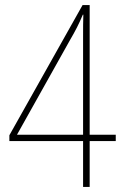

<svg xmlns="http://www.w3.org/2000/svg" viewBox="-20 -738 487 758"><path d="M437 -181V-206H334V-718H306L17 -204V-181H308V0H334V-181ZM308 -589V-206H47L257 -581C277 -615 292 -644 307 -680H309C308 -649 308 -632 308 -589Z"/></svg>

Font: Noto Sans Myanmar UI Condensed Thin
Style: Regular
Weight: 100
Width: 3
Designer: Monotype Design Team
Foundry: Monotype Imaging Inc.
Version: Version 2.103